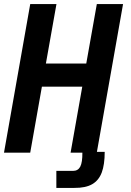

<svg xmlns="http://www.w3.org/2000/svg" viewBox="-20 -745 640 937"><path d="M127.5 -725H255.5L204 -435H401L452.5 -725H580.5L453 -4H491Q491 58.5 476.5 97Q462 135.5 429.8 154Q397.5 172.5 343 172H255V89H336Q361 89 371.8 68Q382.5 47 382 0H324.5L381.5 -322H184.5L127.5 0H-0.5Z"/></svg>

Font: JuliaMono
Style: Bold Italic
Weight: 700
Italic angle: -9°
Monospace: yes
Designer: cormullion
Foundry: corm
Version: Version 0.057; ttfautohint (v1.8.4)